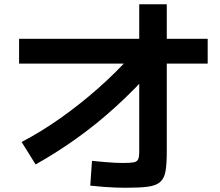

<svg xmlns="http://www.w3.org/2000/svg" viewBox="-20 -838 1040 906"><path d="M82 -168Q174 -216 266 -281Q358 -346 444 -422Q530 -498 604 -581L699 -510Q617 -417 527.5 -335.5Q438 -254 343 -186Q248 -118 148 -62ZM573 48Q549 48 524 47Q499 46 470.5 44Q442 42 406 38L414 -79Q445 -76 472 -73.5Q499 -71 521.5 -70Q544 -69 560 -69Q595 -69 611 -72Q627 -75 632 -86.5Q637 -98 637 -122V-818H767V-122Q767 -64 761 -30Q755 4 735.5 21Q716 38 677.5 43Q639 48 573 48ZM70 -538V-655H960V-538Z"/></svg>

Font: M PLUS 2 Thin
Style: Bold
Weight: 700
Version: Version 1.001